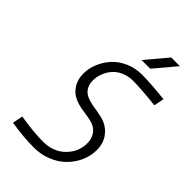

<svg xmlns="http://www.w3.org/2000/svg" viewBox="-338 -1281 1405 1405"><g transform="rotate(45 365.0 -578.5)"><path d="M414.1 -1000 554.7 -1166.7H644.5L503.9 -1000ZM310.5 10.4Q204.4 10.4 73.6 -10.4L89.2 -90.5Q229.8 -67.7 325.5 -67.7Q432.3 -67.7 498.4 -133.1Q564.5 -198.6 564.5 -288.4Q564.5 -332.7 543.9 -364.9Q523.4 -397.1 488.9 -411.5Q460.9 -423.8 385.7 -433.9Q310.5 -444 267.6 -469.4Q227.9 -492.8 205.4 -534.5Q182.9 -576.2 182.9 -629.6Q182.9 -682.3 204.4 -734.7Q225.9 -787.1 264 -830.1Q302.1 -873 362.3 -900.1Q422.5 -927.1 492.8 -927.1Q580.1 -927.1 730.5 -910.8L714.8 -832Q559.9 -849 477.2 -849Q428.4 -849 387.4 -830.7Q346.4 -812.5 321 -782.9Q295.6 -753.3 281.6 -717.1Q267.6 -681 267.6 -643.9Q267.6 -570.3 323.6 -537.1Q354.2 -519.5 427.7 -508.1Q501.3 -496.7 533.9 -483.1Q585.9 -460.9 617.5 -414.1Q649.1 -367.2 649.1 -302.7Q649.1 -242.8 624 -186.2Q599 -129.6 555.3 -85.9Q511.7 -42.3 447.6 -16Q383.5 10.4 310.5 10.4Z"/></g></svg>

Font: Monoid
Style: Italic
Weight: 400
Width: 4
Italic angle: -11°
Monospace: yes
Version: Version 0.61